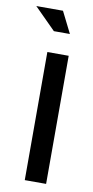

<svg xmlns="http://www.w3.org/2000/svg" viewBox="-111 -702 357 738"><g transform="rotate(10 68.0 -333.5)"><path d="M125 0H41.7V-500H125ZM115 -583.3H52.5L-30.8 -666.7H73.3Z"/></g></svg>

Font: Yulong
Style: Regular
Weight: 400
Designer: GGBotNet
Foundry: f0n7.com
Version: 1.00